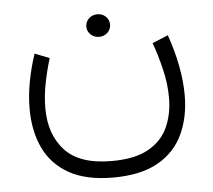

<svg xmlns="http://www.w3.org/2000/svg" viewBox="-46 -413 753 679"><g transform="rotate(-5 331.0 -74.0)"><path d="M280.8 -324.2Q280.8 -340.8 293 -352.5Q305.2 -364.3 323.2 -364.3Q340.8 -364.3 353 -352.8Q365.2 -341.3 365.2 -324.2Q365.2 -307.6 353 -295.9Q340.8 -284.2 323.2 -284.2Q305.2 -284.2 293 -295.9Q280.8 -307.6 280.8 -324.2ZM329.1 157.2Q412.6 157.2 460.9 129.4Q509.3 101.6 529.8 54.9Q550.3 8.3 550.3 -47.9Q550.3 -98.6 537.6 -150.9Q524.9 -203.1 509.3 -245.6L565.4 -268.6Q585.4 -211.4 595.9 -156.7Q606.4 -102.1 606.4 -52.2Q606.4 24.9 578.1 85.7Q549.8 146.5 488.8 181.2Q427.7 215.8 329.1 215.8Q233.9 215.8 173.3 181.9Q112.8 147.9 84.2 87.6Q55.7 27.3 55.7 -51.8Q55.7 -98.1 64.9 -147.7Q74.2 -197.3 90.3 -245.1L142.1 -224.6Q128.9 -181.6 120.1 -136.7Q111.3 -91.8 111.3 -48.8Q111.3 43.9 163.3 100.6Q215.3 157.2 329.1 157.2Z"/></g></svg>

Font: Vazirmatn RD UI ExtraLight
Style: Regular
Weight: 200
Designer: Saber Rastikerdar
Foundry: Saber Rastikerdar
Version: Version 33.003